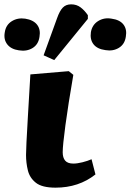

<svg xmlns="http://www.w3.org/2000/svg" viewBox="-97 -851 601 885"><path d="M159 14Q97 14 68.5 -8.5Q40 -31 31.5 -65.5Q23 -100 23 -137Q23 -153 25 -195Q27 -237 31.5 -313Q36 -389 43 -508L220 -523L241 -506Q217 -367 204.5 -273.5Q192 -180 192 -149Q192 -124 203.5 -110.5Q215 -97 241 -97Q259 -97 283 -103Q307 -109 325 -117L343 -47Q266 14 159 14ZM153 -574 104 -596 166 -767Q178 -801 192.5 -816Q207 -831 231 -831Q256 -831 274.5 -817Q293 -803 308 -781V-764ZM389 -620Q351 -625 334 -647Q317 -669 322 -703Q328 -737 355.5 -754Q383 -771 417 -765Q455 -760 472 -738Q489 -716 483 -682Q478 -647 451 -630.5Q424 -614 389 -620ZM-10 -619Q-46 -624 -63.5 -646.5Q-81 -669 -75 -702Q-70 -736 -43 -753Q-16 -770 19 -765Q57 -759 74 -737Q91 -715 85 -681Q80 -646 53 -629.5Q26 -613 -10 -619Z"/></svg>

Font: Literata 12pt ExtraBold
Style: Italic
Weight: 800
Italic angle: -2°
Designer: Latin by Veronika Burian and Jose Scaglione. Greek by Irene Vlachou. Cyrillic by Vera Evstafieva
Foundry: TypeTogether
Version: Version 3.002